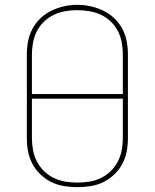

<svg xmlns="http://www.w3.org/2000/svg" viewBox="-20 -766 640 794"><path d="M300 8Q272 8 244.5 3.5Q217 -1 192.5 -13Q168 -25 147.5 -44.5Q127 -64 114 -88.5Q101 -113 96 -140Q91 -167 91 -195V-540Q91 -568 96 -595Q101 -622 114 -646.5Q127 -671 147.5 -690.5Q168 -710 193 -722Q218 -734 245 -740Q272 -746 300 -746Q328 -746 355 -740Q382 -734 407 -722Q432 -710 452.5 -690.5Q473 -671 486 -646.5Q499 -622 504 -595Q509 -568 509 -540V-195Q509 -167 504 -140Q499 -113 486 -88.5Q473 -64 452.5 -44.5Q432 -25 407.5 -13Q383 -1 355.5 3.5Q328 8 300 8ZM112 -377H488V-540Q488 -565 483.5 -590Q479 -615 467.5 -637.5Q456 -660 437.5 -677.5Q419 -695 396 -705.5Q373 -716 348 -720Q323 -724 298 -724Q273 -724 248.5 -719.5Q224 -715 201.5 -704Q179 -693 161 -675.5Q143 -658 132 -636Q121 -614 116.5 -589.5Q112 -565 112 -540ZM300 -11Q325 -11 350 -15Q375 -19 397.5 -30Q420 -41 438 -58.5Q456 -76 467.5 -98.5Q479 -121 483.5 -145.5Q488 -170 488 -195V-358H112V-195Q112 -170 116.5 -145.5Q121 -121 132.5 -98.5Q144 -76 162 -58.5Q180 -41 202.5 -30Q225 -19 250 -15Q275 -11 300 -11Z"/></svg>

Font: Zed Sans Thin Extended
Style: Regular
Weight: 100
Width: 7
Designer: Belleve Invis
Foundry: Belleve Invis
Version: Version 1.0.0; ttfautohint (v1.8.4)